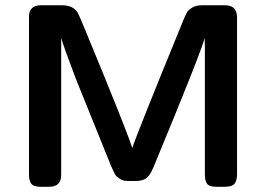

<svg xmlns="http://www.w3.org/2000/svg" viewBox="-20 -714 1018 734"><path d="M90.8 -55.2V-649.9Q90.8 -693.8 136.2 -693.8H217.8Q258.8 -693.8 276.9 -666Q284.7 -652.8 378.9 -421.4Q473.1 -189.9 485.8 -147.9Q495.6 -184.1 683.1 -642.1Q690.9 -660.2 695.6 -668Q700.2 -675.8 714.6 -684.8Q729 -693.8 752 -693.8H840.8Q885.7 -693.8 886.2 -647.9V-47.9Q886.2 -24.9 877.2 -12.5Q868.2 0 839.8 0H808.1Q791 0 781 -4.4Q771 -8.8 767.6 -18.8Q764.2 -28.8 763.7 -34.4Q763.2 -40 763.2 -51.8V-541Q763.2 -545.9 762.7 -554.9Q762.2 -564 762.2 -568.8Q752.4 -522.9 566.9 -75.2Q552.7 -41 537.8 -31.5Q522.9 -22 497.1 -22H477.1Q463.9 -22 454.8 -23.4Q445.8 -24.9 438 -30.5Q430.2 -36.1 425.5 -40Q420.9 -43.9 414.6 -57.9Q408.2 -71.8 404.1 -80.8Q399.9 -89.8 390.9 -113.5Q381.8 -137.2 375 -152.8L271 -410.2Q221.2 -541 213.9 -568.8V-45.9Q213.9 0 168.9 0H136.2Q119.1 0 109.1 -4.4Q99.1 -8.8 95.5 -18.8Q91.8 -28.8 91.3 -34.9Q90.8 -41 90.8 -55.2Z"/></svg>

Font: CMU Sans Serif
Style: Bold
Weight: 700
Version: Version 0.7.0